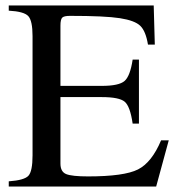

<svg xmlns="http://www.w3.org/2000/svg" viewBox="-20 -682 651 702"><path d="M597 -169 551 0H12V-19Q69 -23 84 -39.5Q99 -56 99 -114V-550Q99 -606 83.5 -623Q68 -640 12 -643V-662H542L546 -519H521Q513 -568 493 -587.5Q473 -607 418.5 -615.5Q364 -624 236 -624Q214 -624 207.5 -617.5Q201 -611 201 -588V-368H352Q415 -368 435.5 -386Q456 -404 465 -464H488V-230H465Q456 -293 436 -310Q416 -327 352 -327H201V-84Q201 -54 222 -45.5Q243 -37 302 -37Q434 -37 484.5 -62.5Q535 -88 569 -169Z"/></svg>

Font: STIX Math
Style: Regular
Weight: 400
Designer: MicroPress Inc., with final additions and corrections provided by Coen Hoffman, Elsevier (retired)
Version: Version 1.1.1